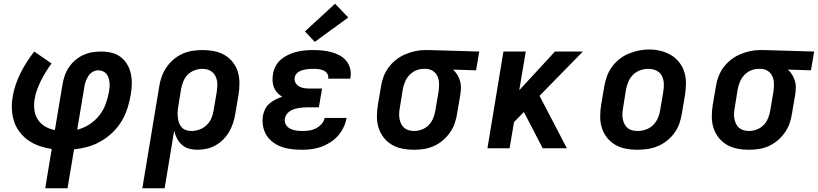

<svg xmlns="http://www.w3.org/2000/svg" viewBox="-20 -797 4396 1032"><path d="M223 215 258 4Q225 -1 193 -12Q161 -23 134.5 -41Q108 -59 87.5 -85Q67 -111 56.5 -142Q46 -173 44 -207.5Q42 -242 48 -276Q53 -309 64 -341Q75 -373 90 -403.5Q105 -434 124 -463.5Q143 -493 164 -520L257 -456Q241 -434 226.5 -410.5Q212 -387 200 -363Q188 -339 179 -314Q170 -289 166 -263Q161 -234 165 -205Q169 -176 184 -153.5Q199 -131 223 -117Q247 -103 275 -98L316 -343Q320 -367 328 -390.5Q336 -414 350.5 -435.5Q365 -457 385 -474Q405 -491 428 -501.5Q451 -512 475 -516Q499 -520 524 -520Q552 -520 579.5 -513.5Q607 -507 628 -491Q649 -475 663 -452Q677 -429 683 -402Q689 -375 688.5 -346.5Q688 -318 683 -290Q677 -253 665.5 -216.5Q654 -180 634 -146.5Q614 -113 585.5 -85.5Q557 -58 522.5 -38Q488 -18 451.5 -8Q415 2 378 6L343 215ZM395 -100Q429 -108 460 -128Q491 -148 513.5 -176.5Q536 -205 548 -238Q560 -271 566 -305Q568 -317 569 -330Q570 -343 568.5 -355.5Q567 -368 563 -380Q559 -392 551 -401Q543 -410 531.5 -414.5Q520 -419 507 -419Q491 -419 477 -410Q463 -401 454 -387Q445 -373 440 -357.5Q435 -342 433 -327Z M745 215 836 -333Q840 -360 849.5 -386Q859 -412 875 -435.5Q891 -459 913.5 -478Q936 -497 962 -508.5Q988 -520 1015.5 -524Q1043 -528 1069 -528Q1101 -528 1131.5 -522Q1162 -516 1187.5 -501Q1213 -486 1231.5 -462.5Q1250 -439 1258.5 -410.5Q1267 -382 1267 -350Q1267 -318 1262 -287L1245 -187Q1241 -162 1233.5 -138Q1226 -114 1213 -91Q1200 -68 1181 -48.5Q1162 -29 1139 -16Q1116 -3 1091 2.5Q1066 8 1041 8Q1018 8 996 2Q974 -4 958 -18.5Q942 -33 931.5 -52.5Q921 -72 916 -94L865 215ZM1009 -93Q1030 -93 1051.5 -100.5Q1073 -108 1090 -124Q1107 -140 1116 -161Q1125 -182 1128 -203L1145 -303Q1147 -318 1148 -333Q1149 -348 1146.5 -362Q1144 -376 1137.5 -388.5Q1131 -401 1120.5 -410Q1110 -419 1096 -423Q1082 -427 1067 -427Q1047 -427 1025.5 -419Q1004 -411 988.5 -395Q973 -379 965 -358.5Q957 -338 953 -317L939 -230Q936 -214 935 -198.5Q934 -183 935.5 -168Q937 -153 941.5 -139Q946 -125 955.5 -114Q965 -103 979 -98Q993 -93 1009 -93Z M1605 8Q1577 8 1549 5Q1521 2 1495.5 -7Q1470 -16 1448.5 -31.5Q1427 -47 1413 -69Q1399 -91 1394 -118.5Q1389 -146 1393 -173Q1396 -192 1404.5 -209.5Q1413 -227 1428 -240Q1443 -253 1460.5 -262Q1478 -271 1497 -277Q1482 -286 1470.5 -298.5Q1459 -311 1452.5 -327Q1446 -343 1445 -361Q1444 -379 1447 -397Q1450 -419 1461 -440.5Q1472 -462 1490.5 -477.5Q1509 -493 1530.5 -503Q1552 -513 1574.5 -518.5Q1597 -524 1619.5 -526Q1642 -528 1664 -528Q1689 -528 1713.5 -525.5Q1738 -523 1760.5 -517Q1783 -511 1804 -500Q1825 -489 1840 -471.5Q1855 -454 1861.5 -430.5Q1868 -407 1864 -383Q1864 -381 1863.5 -379Q1863 -377 1863 -374H1744Q1744 -375 1744 -376Q1744 -377 1744 -377Q1746 -386 1742.5 -394.5Q1739 -403 1732.5 -409Q1726 -415 1718 -418.5Q1710 -422 1701 -424Q1692 -426 1682.5 -426.5Q1673 -427 1664 -427Q1654 -427 1644.5 -426.5Q1635 -426 1625 -424.5Q1615 -423 1605.5 -420Q1596 -417 1587 -412Q1578 -407 1571.5 -398Q1565 -389 1564 -380Q1561 -365 1568.5 -352Q1576 -339 1588.5 -332Q1601 -325 1616.5 -323Q1632 -321 1647 -321H1711L1694 -220H1630Q1618 -220 1606.5 -219Q1595 -218 1583.5 -216Q1572 -214 1560 -210Q1548 -206 1537.5 -199Q1527 -192 1520 -181.5Q1513 -171 1511 -159Q1508 -142 1516.5 -127.5Q1525 -113 1539.5 -105.5Q1554 -98 1571 -95.5Q1588 -93 1605 -93Q1623 -93 1641.5 -95.5Q1660 -98 1677 -106.5Q1694 -115 1707.5 -129.5Q1721 -144 1725 -163H1843Q1838 -137 1826.5 -112.5Q1815 -88 1797 -67.5Q1779 -47 1755.5 -32Q1732 -17 1707 -8Q1682 1 1656 4.5Q1630 8 1605 8ZM1672 -572 1619 -628 1781 -777 1852 -703Z M2204 8Q2173 8 2142.5 2Q2112 -4 2086.5 -19Q2061 -34 2042.5 -57.5Q2024 -81 2015 -109.5Q2006 -138 2006 -170Q2006 -202 2011 -233L2028 -333Q2032 -360 2042 -386Q2052 -412 2069 -435Q2086 -458 2109 -476Q2132 -494 2158 -505Q2184 -516 2211 -522Q2238 -528 2264 -528Q2269 -528 2273 -528Q2277 -528 2281 -528L2556 -520L2539 -419L2415 -423Q2428 -411 2437.5 -396Q2447 -381 2452.5 -363Q2458 -345 2457.5 -325.5Q2457 -306 2454 -287L2437 -187Q2433 -160 2424 -134Q2415 -108 2398.5 -84.5Q2382 -61 2359.5 -42Q2337 -23 2311 -11.5Q2285 0 2258 4Q2231 8 2204 8ZM2206 -93Q2227 -93 2248 -101Q2269 -109 2284.5 -125Q2300 -141 2308.5 -162Q2317 -183 2320 -203L2337 -303Q2340 -324 2340 -345Q2340 -366 2332.5 -384.5Q2325 -403 2308.5 -414.5Q2292 -426 2271 -427H2264Q2263 -427 2261 -427Q2259 -427 2258 -427Q2237 -427 2216.5 -418.5Q2196 -410 2180.5 -393.5Q2165 -377 2157 -357Q2149 -337 2145 -317L2129 -217Q2126 -202 2125.5 -187Q2125 -172 2127.5 -158Q2130 -144 2136 -131.5Q2142 -119 2152.5 -110Q2163 -101 2177 -97Q2191 -93 2206 -93Z M2600 0 2686 -520H2806L2771 -312L2963 -520H3113L2880 -282L3027 0H2897L2796 -195L2743 -141L2719 0Z M3405 8Q3374 8 3343 2Q3312 -4 3286.5 -19Q3261 -34 3242.5 -57.5Q3224 -81 3215 -109.5Q3206 -138 3206 -169.5Q3206 -201 3211 -233L3228 -333Q3233 -360 3242.5 -387Q3252 -414 3269 -437.5Q3286 -461 3309.5 -479.5Q3333 -498 3360 -509Q3387 -520 3414 -525.5Q3441 -531 3469 -531Q3501 -531 3531 -523.5Q3561 -516 3586.5 -501Q3612 -486 3630.5 -462.5Q3649 -439 3658 -410.5Q3667 -382 3667 -350.5Q3667 -319 3662 -287L3645 -187Q3641 -160 3631.5 -133Q3622 -106 3605 -82.5Q3588 -59 3564.5 -40.5Q3541 -22 3514.5 -11Q3488 0 3460 4Q3432 8 3405 8ZM3407 -93Q3429 -93 3451 -100.5Q3473 -108 3489.5 -124Q3506 -140 3515.5 -161Q3525 -182 3528 -203L3545 -303Q3549 -326 3548 -348.5Q3547 -371 3537 -390Q3527 -409 3507 -418Q3487 -427 3464 -427Q3443 -427 3421.5 -419.5Q3400 -412 3383.5 -396Q3367 -380 3358 -359Q3349 -338 3345 -317L3329 -217Q3326 -202 3325.5 -187Q3325 -172 3327.5 -157.5Q3330 -143 3336.5 -130.5Q3343 -118 3353.5 -109Q3364 -100 3378 -96.5Q3392 -93 3407 -93Z M4004 8Q3973 8 3942.5 2Q3912 -4 3886.5 -19Q3861 -34 3842.5 -57.5Q3824 -81 3815 -109.5Q3806 -138 3806 -170Q3806 -202 3811 -233L3828 -333Q3832 -360 3842 -386Q3852 -412 3869 -435Q3886 -458 3909 -476Q3932 -494 3958 -505Q3984 -516 4011 -522Q4038 -528 4064 -528Q4069 -528 4073 -528Q4077 -528 4081 -528L4356 -520L4339 -419L4215 -423Q4228 -411 4237.5 -396Q4247 -381 4252.5 -363Q4258 -345 4257.5 -325.5Q4257 -306 4254 -287L4237 -187Q4233 -160 4224 -134Q4215 -108 4198.5 -84.5Q4182 -61 4159.5 -42Q4137 -23 4111 -11.5Q4085 0 4058 4Q4031 8 4004 8ZM4006 -93Q4027 -93 4048 -101Q4069 -109 4084.5 -125Q4100 -141 4108.5 -162Q4117 -183 4120 -203L4137 -303Q4140 -324 4140 -345Q4140 -366 4132.5 -384.5Q4125 -403 4108.5 -414.5Q4092 -426 4071 -427H4064Q4063 -427 4061 -427Q4059 -427 4058 -427Q4037 -427 4016.5 -418.5Q3996 -410 3980.5 -393.5Q3965 -377 3957 -357Q3949 -337 3945 -317L3929 -217Q3926 -202 3925.5 -187Q3925 -172 3927.5 -158Q3930 -144 3936 -131.5Q3942 -119 3952.5 -110Q3963 -101 3977 -97Q3991 -93 4006 -93Z"/></svg>

Font: Iosevka Etoile Oblique
Style: Bold
Weight: 700
Italic angle: -9°
Designer: Belleve Invis
Foundry: Belleve Invis
Version: Version 15.5.2; ttfautohint (v1.8.4)